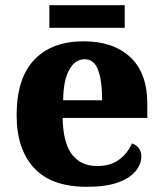

<svg xmlns="http://www.w3.org/2000/svg" viewBox="-20 -709 626 739"><path d="M314 10Q178 10 111 -62.5Q44 -135 44 -266Q44 -407 111.5 -478.5Q179 -550 302 -550Q416 -550 481.5 -489Q547 -428 547 -309V-255H221Q223 -159 257 -114.5Q291 -70 354 -70Q406 -70 439 -95Q472 -120 488 -157Q505 -151 514.5 -138Q524 -125 524 -107Q524 -78 502.5 -51Q481 -24 435 -7Q389 10 314 10ZM373 -323Q373 -399 357.5 -440Q342 -481 306 -481Q269 -481 246.5 -440.5Q224 -400 223 -323ZM170 -602V-689H460V-602Z"/></svg>

Font: Noto Serif Thai ExtraBold
Style: Regular
Weight: 800
Version: Version 2.001